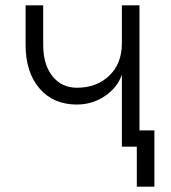

<svg xmlns="http://www.w3.org/2000/svg" viewBox="-20 -550 640 720"><path d="M437 0V-270Q420 -221 373 -189.5Q326 -158 268 -158Q180 -158 128 -218.5Q76 -279 76 -382V-530H142V-382Q142 -308 176.5 -264.5Q211 -221 268 -221Q343 -221 390 -266.5Q437 -312 437 -387V-530H503V-61H559V150H493V0Z"/></svg>

Font: Geist Mono Light
Style: Regular
Weight: 300
Monospace: yes
Designer: Basement.studio, Andrés Briganti, Mateo Zaragoza
Foundry: Basement.studio, Vercel, Andrés Briganti, Guido Ferreyra, Mateo Zaragoza
Version: Version 1.500; ttfautohint (v1.8.4.7-5d5b)